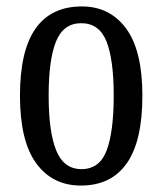

<svg xmlns="http://www.w3.org/2000/svg" viewBox="-20 -566 504 596"><path d="M231 10Q143 10 92.5 -59Q42 -128 42 -269Q42 -409 90.5 -477.5Q139 -546 234 -546Q321 -546 371.5 -477.5Q422 -409 422 -269Q422 -128 373.5 -59Q325 10 231 10ZM233 -41Q289 -41 311 -99Q333 -157 333 -269Q333 -381 310.5 -437.5Q288 -494 232 -494Q177 -494 154 -437.5Q131 -381 131 -269Q131 -157 154.5 -99Q178 -41 233 -41Z"/></svg>

Font: Noto Serif ExtraCondensed
Style: Regular
Weight: 400
Width: 2
Designer: Monotype Design Team
Foundry: Monotype Imaging Inc.
Version: Version 2.015